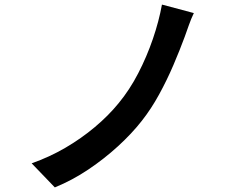

<svg xmlns="http://www.w3.org/2000/svg" viewBox="-20 -785 1040 837"><path d="M825 -728Q813 -703 803 -674.5Q793 -646 785 -624Q764 -567 736 -501.5Q708 -436 673.5 -373Q639 -310 598 -258Q555 -203 495 -148Q435 -93 365 -46Q295 1 219 32L118 -73Q195 -100 264.5 -140.5Q334 -181 393.5 -231Q453 -281 497 -335Q545 -393 582.5 -465.5Q620 -538 646.5 -615.5Q673 -693 686 -765Z"/></svg>

Font: Noto Sans JP Thin SemiBold
Style: Regular
Weight: 600
Version: Version 2.004-H2;hotconv 1.0.118;makeotfexe 2.5.65603